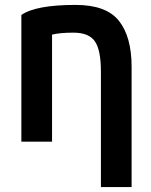

<svg xmlns="http://www.w3.org/2000/svg" viewBox="-20 -564 617 782"><path d="M67 13V-503Q126 -544 288 -544Q413 -544 464.5 -479Q516 -414 516 -292V198H391V-273Q391 -360 366.5 -395.5Q342 -431 279 -431Q224 -431 192 -423V13Z"/></svg>

Font: Repo
Style: DemiBold
Weight: 600
Designer: Stefan Peev
Foundry: Context Ltd
Version: Version 001.000